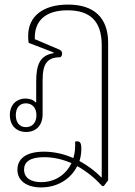

<svg xmlns="http://www.w3.org/2000/svg" viewBox="-20 -572 589 838"><path d="M159 246C234 246 290 207 317 153C360 177 397 208 426 240H433L452 215V-385C452 -495 390 -552 277 -552C168 -552 103 -501 103 -416C103 -406 103 -395 105 -385L214 -343V-340C154 -330 138 -290 138 -215V-127L135 -125C127 -136 109 -142 91 -142C55 -142 23 -117 23 -70C23 -24 52 4 94 4C136 4 166 -23 166 -74V-222C166 -294 186 -322 243 -322C248 -325 251 -331 251 -338C251 -347 247 -352 238 -356L132 -401C129 -481 178 -527 275 -527C374 -527 424 -479 424 -374V202H422C399 178 366 152 327 131C332 114 335 96 335 78C335 48 328 42 308 46C309 73 307 97 300 118C262 101 218 90 172 90C92 90 56 122 56 169C56 217 97 246 159 246ZM93 -17C67 -17 49 -36 49 -69C49 -102 66 -121 93 -121C120 -121 139 -102 139 -69C139 -36 120 -17 93 -17ZM85 168C85 135 111 114 172 114C215 114 255 124 292 140C266 194 216 223 160 223C114 223 85 204 85 168Z"/></svg>

Font: Noto Serif Thai SemiCondensed Thin
Style: Regular
Weight: 100
Width: 4
Designer: Monotype Design Team
Foundry: Monotype Imaging Inc.
Version: Version 2.002